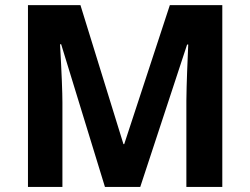

<svg xmlns="http://www.w3.org/2000/svg" viewBox="-20 -734 983 754"><path d="M530.8 0 714.8 -559.1H719.2C715.3 -469.2 713.4 -414.1 712.9 -393.1C712.4 -372.1 711.9 -354 711.9 -337.9V0H853V-713.9H647L467.8 -168H464.8L295.9 -713.9H89.8V0H225.1V-332C225.1 -370.1 222.2 -446.3 215.8 -560.1H220.2L392.1 0Z"/></svg>

Font: Sahel
Style: Bold
Weight: 700
Foundry: Saber Rastikerdar (saber.rastikerdar@gmail.com)
Version: Version 3.4.0